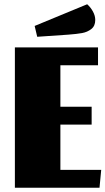

<svg xmlns="http://www.w3.org/2000/svg" viewBox="-20 -883 496 903"><path d="M264 -381H411V-297H264V-84H456L448 0H50V-660H441V-576H264ZM428 -789Q428 -761 409.5 -746.5Q391 -732 366 -727.5Q341 -723 301 -720L155 -710L143 -761L390 -863Q406 -849 417 -829Q428 -809 428 -789Z"/></svg>

Font: Sansita ExtraBold
Style: Regular
Weight: 800
Designer: Pablo Cosgaya
Foundry: Omnibus-Type
Version: Version 1.006